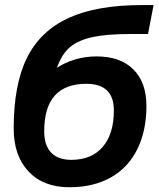

<svg xmlns="http://www.w3.org/2000/svg" viewBox="-20 -745 640 774"><path d="M576.7 -607.9H505.9Q410.2 -607.9 353 -595.5Q295.9 -583 262.7 -555.4Q229.5 -527.8 209.5 -471.7Q241.2 -492.7 282.2 -505.1Q323.2 -517.6 369.1 -517.6Q465.3 -517.6 517.8 -465.1Q570.3 -412.6 570.3 -317.4Q570.3 -217.8 533.4 -143.3Q496.6 -68.8 426.5 -29.5Q356.4 9.8 259.3 9.8Q154.8 9.8 95 -53.7Q35.2 -117.2 35.2 -226.6Q35.2 -404.8 89.1 -512.7Q143.1 -620.6 256.6 -672.6Q370.1 -724.6 552.7 -724.6H599.1ZM439 -299.8Q439 -407.2 328.1 -407.2Q158.2 -407.2 158.2 -215.8Q158.2 -158.7 186.3 -129.6Q214.4 -100.6 267.6 -100.6Q349.1 -100.6 394 -152.8Q439 -205.1 439 -299.8Z"/></svg>

Font: Cousine
Style: Bold Italic
Weight: 700
Italic angle: -12°
Monospace: yes
Designer: Steve Matteson
Foundry: Ascender Corporation
Version: Version 1.20